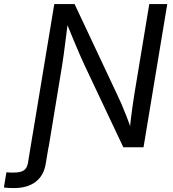

<svg xmlns="http://www.w3.org/2000/svg" viewBox="-117 -748 876 975"><path d="M-97.2 204.1 -84.5 127Q-76.7 127.9 -65.9 128.2Q-55.2 128.4 -49.3 128.4Q-10.7 128.4 5.1 116.5Q21 104.5 24.9 79.6L48.3 -62.5H139.6L115.2 83.5Q105.5 143.6 64 175.3Q22.5 207 -45.9 207Q-62 207 -75.4 206.3Q-88.9 205.6 -97.2 204.1ZM38.1 0 158.7 -727.5H261.7L481.9 -259.3Q489.3 -244.6 500.7 -218Q512.2 -191.4 525.6 -157Q539.1 -122.6 551.3 -84.5L541.5 -78.6Q543.9 -115.2 548.6 -152.1Q553.2 -189 557.9 -220.9Q562.5 -252.9 565.9 -273.4L641.1 -727.5H732.4L611.8 0H509.3L312.5 -416.5Q301.8 -439.5 288.6 -469.5Q275.4 -499.5 258.1 -541.3Q240.7 -583 216.8 -641.6L229.5 -649.4Q222.2 -591.3 216.3 -546.1Q210.4 -501 206.3 -468.8Q202.1 -436.5 198.7 -417.5L129.9 0Z"/></svg>

Font: Inter 20pt
Style: Italic
Weight: 400
Italic angle: -9.3988°
Version: Version 4.001;git-66647c0bb